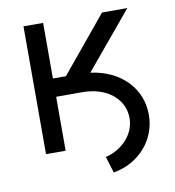

<svg xmlns="http://www.w3.org/2000/svg" viewBox="-77 -614 736 807"><g transform="rotate(-10 291.0 -210.0)"><path d="M76.7 0H160.5V-230.1H272.7C376.1 -230.1 448.9 -171.2 448.9 -88.1C448.9 -22.4 396.7 37.3 322.4 55.4L343.8 125C453.5 106.9 531.2 18.5 531.2 -88.1C531.2 -203.1 445.7 -288.4 319.6 -305L519.9 -545.5H411.9L215.9 -308.2H160.5V-545.5H76.7Z"/></g></svg>

Font: Karasuma Gothic
Style: Regular
Weight: 400
Designer: Rasmus Andersson, Ryoko Nishizuka
Foundry: Genbu
Version: Version 1.00